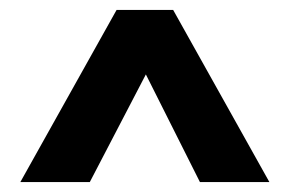

<svg xmlns="http://www.w3.org/2000/svg" viewBox="-20 -680 600 387"><path d="M215 -660 21 -313H161L274 -530L383 -313H523L329 -660Z"/></svg>

Font: Online Auction - Bold
Style: Bold
Weight: 500
Designer: Mohamed Mostafa, the designer of Online Auction
Foundry: Kief Type Foundry
Version: ""